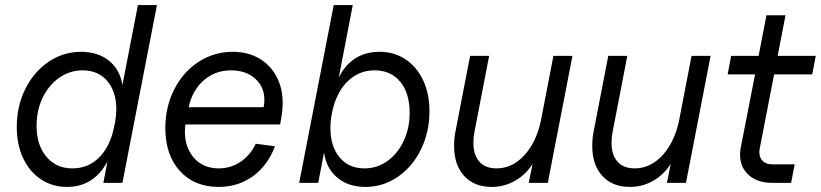

<svg xmlns="http://www.w3.org/2000/svg" viewBox="-20 -720 3232 756"><path d="M46 -220Q46 -302 79.5 -369.5Q113 -437 171 -476.5Q229 -516 299 -516Q366 -516 409.5 -480.5Q453 -445 462 -385L523 -700H598L462 0H387L403 -84Q377 -35 337 -9.5Q297 16 244 16Q186 16 141 -14Q96 -44 71 -97.5Q46 -151 46 -220ZM265 -57Q327 -57 370 -99.5Q413 -142 429 -219L433 -238Q438 -268 438 -289Q438 -359 402.5 -401Q367 -443 305 -443Q255 -443 213.5 -414Q172 -385 148 -335.5Q124 -286 124 -225Q124 -149 162.5 -103Q201 -57 265 -57Z M631 -216Q631 -299 666 -368Q701 -437 762 -476.5Q823 -516 896 -516Q955 -516 999.5 -490.5Q1044 -465 1068.5 -419Q1093 -373 1093 -315Q1093 -288 1089 -265L1083 -230H710Q708 -212 708 -203Q708 -138 744.5 -97.5Q781 -57 841 -57Q888 -57 926.5 -82.5Q965 -108 987 -154L1063 -144Q1033 -67 975 -25.5Q917 16 841 16Q745 16 688 -47Q631 -110 631 -216ZM1021 -327Q1021 -378 984.5 -410.5Q948 -443 890 -443Q827 -443 782 -403.5Q737 -364 723 -298H1018Q1021 -313 1021 -327Z M1256 -120 1233 0H1158L1294 -700H1369L1314 -415Q1339 -465 1379.5 -490.5Q1420 -516 1474 -516Q1532 -516 1576.5 -486.5Q1621 -457 1646 -404Q1671 -351 1671 -282Q1671 -200 1637.5 -131.5Q1604 -63 1546 -23.5Q1488 16 1419 16Q1351 16 1307.5 -21Q1264 -58 1256 -120ZM1281 -216Q1281 -144 1317 -100.5Q1353 -57 1415 -57Q1465 -57 1505.5 -86Q1546 -115 1569.5 -165Q1593 -215 1593 -276Q1593 -353 1556 -398Q1519 -443 1455 -443Q1392 -443 1347.5 -398.5Q1303 -354 1287 -275Q1281 -244 1281 -216Z M1768 -145Q1768 -176 1773 -200L1831 -500H1906L1848 -200Q1844 -180 1844 -157Q1844 -110 1867.5 -83.5Q1891 -57 1935 -57Q1996 -57 2043 -107Q2090 -157 2109 -241L2159 -500H2234L2137 0H2062L2077 -75Q2051 -33 2008.5 -8.5Q1966 16 1916 16Q1847 16 1807.5 -27.5Q1768 -71 1768 -145Z M2312 -145Q2312 -176 2317 -200L2375 -500H2450L2392 -200Q2388 -180 2388 -157Q2388 -110 2411.5 -83.5Q2435 -57 2479 -57Q2540 -57 2587 -107Q2634 -157 2653 -241L2703 -500H2778L2681 0H2606L2621 -75Q2595 -33 2552.5 -8.5Q2510 16 2460 16Q2391 16 2351.5 -27.5Q2312 -71 2312 -145Z M2894 -111Q2894 -125 2897 -140L2953 -427H2845L2859 -500H2967L2998 -660H3073L3042 -500H3192L3178 -427H3028L2971 -133Q2970 -128 2970 -120Q2970 -99 2983.5 -86Q2997 -73 3019 -73H3109L3095 0H3020Q2963 0 2928.5 -30.5Q2894 -61 2894 -111Z"/></svg>

Font: MedMera Sans
Style: Italic
Weight: 400
Italic angle: -11°
Designer: Kasper Nordkvist
Foundry: UNCUT.wtf
Version: Version 1.300